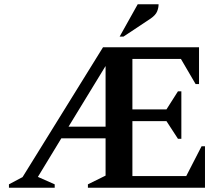

<svg xmlns="http://www.w3.org/2000/svg" viewBox="-20 -882 1050 902"><path d="M464 -660H915V-487H899L830 -605H602V-368H762L816 -453H832V-230H816L762 -313H602V-55H855L927 -195H943V0H393V-16L476 -57V-232H268L158 -51L237 -16V0H22V-16L86 -50ZM302 -287H476V-572ZM542 -710 627 -862H725Q725 -845 718 -828Q711 -811 688 -795L560 -710Z"/></svg>

Font: Spectral SC SemiBold
Style: Regular
Weight: 600
Designer: Jean-Baptiste Levee
Foundry: Production Type
Version: Version 2.001